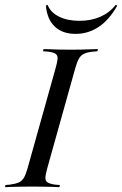

<svg xmlns="http://www.w3.org/2000/svg" viewBox="-43 -774 505 794"><path d="M89.5 -2.4Q66.1 -2.4 44.8 -2Q23.4 -1.6 6 -1.2Q-11.3 -0.8 -22.6 0L-20.2 -8.9L-1.6 -10.5Q21.8 -13.7 35.1 -19.8Q48.4 -25.8 56 -39.1Q63.7 -52.4 71 -78.2L187.1 -492.7Q194.4 -518.5 195.2 -531.9Q196 -545.2 186.7 -551.6Q177.4 -558.1 154.8 -560.5L134.7 -562.1L137.1 -571Q149.2 -571 166.1 -570.2Q183.1 -569.4 204.8 -569Q226.6 -568.5 250.8 -568.5H249.2H250Q274.2 -568.5 295.2 -569Q316.1 -569.4 333.5 -570.2Q350.8 -571 362.1 -571L359.7 -562.1L341.9 -560.5Q317.7 -558.1 304.4 -551.6Q291.1 -545.2 283.5 -531.9Q275.8 -518.5 268.5 -492.7L152.4 -78.2Q145.2 -52.4 144.8 -39.1Q144.4 -25.8 153.6 -19.8Q162.9 -13.7 184.7 -10.5L204.8 -8.9L202.4 0Q191.1 -0.8 173.8 -1.2Q156.5 -1.6 135.5 -2Q114.5 -2.4 89.5 -2.4H90.3ZM269.4 -633.9Q215.3 -633.9 183.5 -664.1Q151.6 -694.4 146.8 -750.8L154 -754Q165.3 -723.4 200.4 -705.6Q235.5 -687.9 285.5 -687.9Q333.9 -687.9 372.2 -704.8Q410.5 -721.8 435.5 -754L441.9 -750.8Q408.9 -691.9 365.3 -662.9Q321.8 -633.9 269.4 -633.9Z"/></svg>

Font: Playfair 144pt SemiCondensed
Style: Italic
Weight: 400
Width: 4
Italic angle: -15.6°
Designer: Claus Eggers Sørensen
Foundry: Claus Eggers Sørensen
Version: Version 2.203